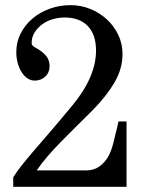

<svg xmlns="http://www.w3.org/2000/svg" viewBox="-20 -723 554 743"><path d="M31.2 -37.1Q44.9 -58.6 62.5 -81.1Q80.1 -103.5 106.4 -134.3Q132.8 -165 169.9 -208Q207 -251 258.8 -313.5Q351.6 -424.8 351.6 -527.3Q351.6 -588.9 319.8 -622.1Q288.1 -655.3 229.5 -655.3Q206.1 -655.3 183.1 -648.4Q160.2 -641.6 142.6 -628.4Q125 -615.2 113.8 -597.2Q102.5 -579.1 102.5 -556.6Q102.5 -549.8 107.4 -545.4Q112.3 -541 118.2 -538.1Q143.6 -524.4 157.7 -507.8Q171.9 -491.2 171.9 -466.8Q171.9 -442.4 155.3 -426.8Q138.7 -411.1 114.3 -411.1Q98.6 -411.1 85.4 -420.4Q72.3 -429.7 63 -444.8Q53.7 -460 48.3 -480Q43 -500 43 -521.5Q43 -560.5 60.1 -593.8Q77.1 -627 106 -651.4Q134.8 -675.8 172.9 -689.5Q210.9 -703.1 252.9 -703.1Q293 -703.1 329.1 -688.5Q365.2 -673.8 393.1 -648.4Q420.9 -623 437.5 -588.4Q454.1 -553.7 454.1 -513.7Q454.1 -457 423.3 -404.3Q392.6 -351.6 338.9 -296.9Q309.6 -267.6 278.8 -237.3Q248 -207 218.8 -177.2Q189.5 -147.5 164.6 -118.7Q139.6 -89.8 122.1 -63.5H312.5Q342.8 -63.5 364.3 -78.6Q385.7 -93.8 399.4 -118.2Q411.1 -139.6 418.9 -170.9Q421.9 -185.5 427.2 -205.1Q432.6 -224.6 438.5 -252.9H469.7V0H31.2Z"/></svg>

Font: Uchen
Style: Regular
Weight: 400
Designer: Christopher J. Fynn
Foundry: Christopher J. Fynn for DDC
Version: Version 1.000 preliminary